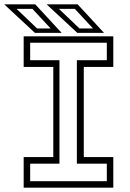

<svg xmlns="http://www.w3.org/2000/svg" viewBox="-52 -868 602 888"><path d="M57.5 0V-141.5H194.5V-558.5H57.5V-700H472V-558.5H335.5V-141.5H472V0ZM87.5 -30H442V-111H303.5V-589.5H442V-670.5H87.5V-589.5H223V-111H87.5ZM429 -716H305.5L163.5 -848H307ZM378 -736.5 294 -827H220.5L315.5 -736.5ZM233 -716H109.5L-32.5 -848H111ZM182 -736.5 98 -827H24.5L119.5 -736.5Z"/></svg>

Font: Tourney Light
Style: Regular
Weight: 300
Version: Version 1.015